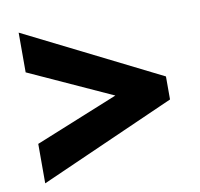

<svg xmlns="http://www.w3.org/2000/svg" viewBox="-66 -707 719 690"><g transform="rotate(-10 293.0 -362.0)"><path d="M45 -231 348 -354 45 -492V-637L539 -390V-306L45 -87Z"/></g></svg>

Font: Noto Sans Thai Black
Style: Regular
Weight: 900
Version: Version 2.001